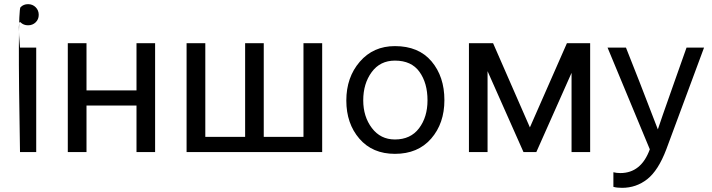

<svg xmlns="http://www.w3.org/2000/svg" viewBox="-20 -738 3454 932"><path d="M77.1 0H155.8V-506.8H77.1ZM77.1 0H155.8V-506.8H77.1Q64.9 -644 79.6 -629.6Q94.2 -615.2 116.2 -615.2Q138.2 -615.2 153.1 -629.6Q168 -644 168 -666Q168 -688 153.1 -702.9Q138.2 -717.8 116.2 -717.8Q94.2 -717.8 79.6 -702.9Q64.9 -688 77.1 0Z M732.9 0V-528.3H642.6V-299.3H399.9V-528.3H309.1V0H399.9V-225.6H642.6V0Z M976.6 -528.3H885.7V0H1543.9V-528.3H1453.1V-73.7H1260.3V-528.3H1169.9V-73.7H976.6Z M1897 8.8Q2008.8 8.8 2073 -65.2Q2137.2 -139.2 2137.2 -252Q2137.2 -366.2 2074.7 -440.2Q2012.2 -514.2 1897 -514.2Q1792 -514.2 1726.6 -438.5Q1661.1 -362.8 1661.1 -250Q1661.1 -138.2 1724.6 -64.7Q1788.1 8.8 1897 8.8ZM1897 -443.8Q1977.1 -443.8 2016.1 -389.4Q2055.2 -335 2055.2 -251Q2055.2 -169.9 2014.2 -115.5Q1973.1 -61 1897 -61Q1827.1 -61 1785.2 -116.5Q1743.2 -171.9 1743.2 -251Q1743.2 -332 1784.2 -387.9Q1825.2 -443.8 1897 -443.8Z M2552.2 -119.6 2373.5 -528.3H2256.3V0H2346.7V-392.6L2521 0H2583.5L2754.4 -384.3V0H2844.7V-528.3H2731.9Z M3134.3 -13.2Q3092.3 102.1 2991.2 102.1Q2972.7 102.1 2957.5 98.1V168.9Q2973.6 173.8 2999.5 173.8Q3068.4 173.8 3121.8 131.8Q3175.3 89.8 3214.4 -13.2L3397.5 -506.8H3312.5L3253.4 -339.8Q3181.2 -135.7 3173.3 -109.9L3084.5 -339.8L3018.6 -506.8H2929.2Z"/></svg>

Font: FAU Chimera
Style: Regular
Weight: 400
Version: Version 1.002;hotconv 1.0.117;makeotfexe 2.5.65602